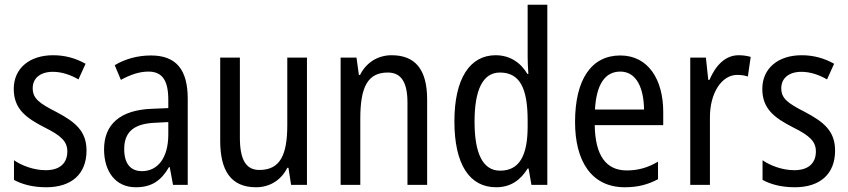

<svg xmlns="http://www.w3.org/2000/svg" viewBox="-20 -873 3579 810"><path d="M345 -238C345 -321 296 -359 219 -400C144 -438 118 -458 118 -501C118 -543 150 -570 203 -570C241 -570 278 -557 311 -538L341 -604C300 -627 255 -640 204 -640C105 -640 38 -585 38 -498C38 -414 89 -376 167 -336C240 -300 264 -275 264 -234C264 -185 233 -155 173 -155C123 -155 72 -174 39 -197V-114C72 -96 117 -83 175 -83C281 -83 345 -138 345 -238Z M617 -639C560 -639 507 -624 464 -598L490 -536C530 -558 568 -571 606 -571C663 -571 690 -536 690 -452V-417L620 -414C488 -409 419 -349 419 -243C419 -151 466 -83 553 -83C620 -83 660 -111 693 -168H696L710 -93H772V-456C772 -576 726 -639 617 -639ZM633 -355 690 -358V-306C690 -206 645 -151 579 -151C533 -151 504 -180 504 -244C504 -313 541 -351 633 -355Z M1275 -630H1192V-346C1192 -219 1162 -156 1074 -156C1018 -156 992 -199 992 -292V-630H909V-279C909 -155 953 -83 1060 -83C1116 -83 1165 -111 1192 -165H1197L1208 -93H1275Z M1632 -640C1576 -640 1526 -611 1499 -557H1494L1484 -630H1417V-93H1500V-372C1500 -506 1531 -567 1616 -567C1674 -567 1699 -524 1699 -440V-93H1782V-453C1782 -581 1731 -640 1632 -640Z M2073 -83C2134 -83 2176 -113 2206 -162H2210L2222 -93H2289V-853H2206V-636C2206 -616 2207 -587 2209 -561H2205C2176 -610 2130 -640 2071 -640C1962 -640 1897 -541 1897 -361C1897 -179 1961 -83 2073 -83ZM2090 -153C2017 -153 1982 -225 1982 -360C1982 -492 2016 -567 2089 -567C2173 -567 2206 -501 2206 -365V-339C2206 -215 2170 -153 2090 -153Z M2597 -639C2475 -639 2406 -538 2406 -358C2406 -195 2474 -83 2616 -83C2670 -83 2713 -94 2756 -117V-191C2712 -165 2671 -154 2624 -154C2536 -154 2491 -218 2489 -345H2778V-401C2778 -537 2715 -639 2597 -639ZM2597 -571C2666 -571 2696 -500 2697 -411H2490C2496 -518 2533 -571 2597 -571Z M3096 -640C3040 -640 2999 -597 2973 -536H2968L2958 -630H2892V-93H2975V-375C2974 -481 3025 -557 3090 -557C3106 -557 3122 -555 3135 -550L3147 -633C3130 -638 3112 -640 3096 -640Z M3503 -238C3503 -321 3454 -359 3377 -400C3302 -438 3276 -458 3276 -501C3276 -543 3308 -570 3361 -570C3399 -570 3436 -557 3469 -538L3499 -604C3458 -627 3413 -640 3362 -640C3263 -640 3196 -585 3196 -498C3196 -414 3247 -376 3325 -336C3398 -300 3422 -275 3422 -234C3422 -185 3391 -155 3331 -155C3281 -155 3230 -174 3197 -197V-114C3230 -96 3275 -83 3333 -83C3439 -83 3503 -138 3503 -238Z"/></svg>

Font: Noto Sans Kannada UI Condensed
Style: Regular
Weight: 400
Width: 3
Designer: Jelle Bosma - Monotype Design Team
Foundry: Monotype Imaging Inc.
Version: Version 2.005